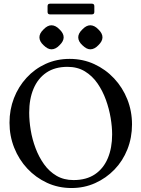

<svg xmlns="http://www.w3.org/2000/svg" viewBox="-20 -982 747 1014"><path d="M347.8 -671Q417.8 -671 477.6 -643.5Q537.5 -616 582.5 -568Q627.5 -520 652.4 -457.5Q677.2 -395 677.2 -325Q677.2 -255 652.9 -193.5Q628.5 -132 584.5 -86.5Q540.5 -41 482.6 -15Q424.8 11 357.8 11Q287.8 11 228.4 -16.5Q169 -44 124.5 -91.5Q80 -139 55.1 -201.5Q30.2 -264 30.2 -334Q30.2 -403 53.6 -463.5Q77 -524 120 -571Q163 -618 220.9 -644.5Q278.8 -671 347.8 -671ZM336.5 -629Q270.2 -629 225.4 -598.8Q180.5 -568.5 157.4 -514.1Q134.2 -459.8 134.2 -386.8Q134.2 -343.5 142.2 -294.9Q150.2 -246.2 167.8 -199.6Q185.2 -153 212.6 -114.6Q240 -76.2 278.6 -53.6Q317.2 -31 368.2 -31Q436.5 -31 481.8 -61.8Q527 -92.5 549.6 -146.9Q572.2 -201.2 572.2 -272.2Q572.2 -311.5 564.4 -359.1Q556.5 -406.8 539.4 -454.4Q522.2 -502 495 -541.5Q467.8 -581 428.5 -605Q389.2 -629 336.5 -629ZM251.7 -848.5Q273.8 -848.5 294.5 -826.7Q316.2 -806 316.2 -785Q316.2 -764 294.5 -743.3Q273.8 -721.5 251.8 -721.5Q232 -721.5 210 -743.2Q188.2 -763.1 188.2 -785.1Q188.2 -806 210 -826.7Q230.8 -848.5 251.7 -848.5ZM456.7 -848.5Q478.8 -848.5 499.5 -826.7Q521.2 -806 521.2 -785Q521.2 -764 499.5 -743.3Q478.8 -721.5 456.8 -721.5Q437 -721.5 415 -743.2Q393.2 -763.1 393.2 -785.1Q393.2 -806 415 -826.7Q435.8 -848.5 456.7 -848.5ZM478.2 -919Q478.2 -906 465.2 -906H244.2Q231.2 -906 231.2 -919V-949.5Q231.2 -962.5 244.2 -962.5H465.2Q478.2 -962.5 478.2 -949.5Z"/></svg>

Font: Young Serif Light
Style: Regular
Weight: 300
Designer: Bastien Sozeau
Foundry: NBR — Bastien Sozeau
Version: Version 5.001